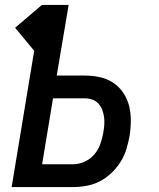

<svg xmlns="http://www.w3.org/2000/svg" viewBox="-20 -755 640 775"><path d="M27 0 118 -550 41 -643 149 -735H257L209 -450H323Q354 -450 383.5 -443.5Q413 -437 437 -421Q461 -405 477.5 -380.5Q494 -356 501 -328Q508 -300 508 -268.5Q508 -237 503 -206Q498 -179 490 -152.5Q482 -126 466.5 -101.5Q451 -77 429.5 -56.5Q408 -36 382.5 -23Q357 -10 329.5 -5Q302 0 275 0ZM150 -92H275Q298 -92 321.5 -102.5Q345 -113 361 -132Q377 -151 385 -174Q393 -197 397 -220Q400 -236 401 -252Q402 -268 400 -283Q398 -298 392.5 -312Q387 -326 377 -337Q367 -348 353 -353Q339 -358 323 -358H194Z"/></svg>

Font: Iosevka Curly SmBdExObl
Style: Regular
Weight: 600
Width: 7
Italic angle: -9°
Monospace: yes
Designer: Belleve Invis
Foundry: Belleve Invis
Version: Version 11.1.0; ttfautohint (v1.8.3)